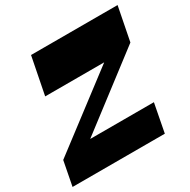

<svg xmlns="http://www.w3.org/2000/svg" viewBox="-181 -884 1028 1038"><g transform="rotate(-30 333.0 -365.0)"><path d="M-18.3 0 11 -151.7 503.3 -525.8 497 -498H98.3L144 -730H684.2L643 -520L167.5 -156.7L164 -177H591.7L557.7 0Z"/></g></svg>

Font: Savate ExtraLight
Style: Italic
Weight: 200
Italic angle: -11°
Designer: Max Esnée
Foundry: Plomb Type
Version: Version 2.000